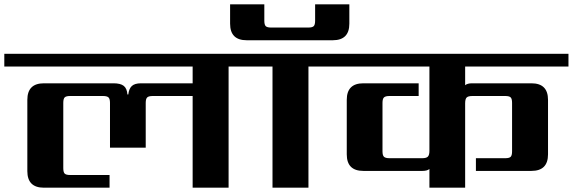

<svg xmlns="http://www.w3.org/2000/svg" viewBox="-40 -872 2661 892"><path d="M1144 -622V-563H1022V0H855V-426H670Q651 -426 644 -419.5Q637 -413 637 -394V-186H471V-394Q471 -413 464 -419.5Q457 -426 438 -426H286Q267 -426 260.5 -419.5Q254 -413 254 -394V-91Q254 -72 260.5 -65.5Q267 -59 286 -59H469V0H164Q87 0 87 -77V-408Q87 -485 164 -485H487Q520 -485 535 -473Q550 -461 552 -433H556Q559 -460 572.5 -472.5Q586 -485 615 -485H855V-563H-20V-622Z M1104 -563V-622H1515V-563H1393V0H1226V-563ZM1424 -852H1583V-762Q1583 -685 1506 -685H1106Q1029 -685 1029 -762V-852H1188V-776Q1188 -757 1194.5 -750.5Q1201 -744 1220 -744H1392Q1411 -744 1417.5 -750.5Q1424 -757 1424 -776Z M2601 -563H2121V-476Q2131 -485 2153 -485H2429Q2506 -485 2506 -408V-155Q2506 -78 2429 -78H2171V-137H2307Q2326 -137 2332.5 -143.5Q2339 -150 2339 -169V-394Q2339 -413 2332.5 -419.5Q2326 -426 2307 -426H2155Q2135 -426 2128 -419Q2121 -412 2121 -392V0H1955V-87Q1945 -78 1923 -78H1648Q1571 -78 1571 -155V-408Q1571 -485 1648 -485H1905V-426H1770Q1751 -426 1744 -419.5Q1737 -413 1737 -394V-169Q1737 -150 1744 -143.5Q1751 -137 1770 -137H1921Q1941 -137 1948 -144.5Q1955 -152 1955 -171V-563H1475V-622H2601Z"/></svg>

Font: Sarpanch
Style: Bold
Weight: 700
Designer: Manushi Parikh (Devanagari and Latin), Jyotish Sonowal (Devanagari)
Foundry: Indian Type Foundry
Version: Version 2.004;PS 1.0;hotconv 1.0.78;makeotf.lib2.5.61930; tt